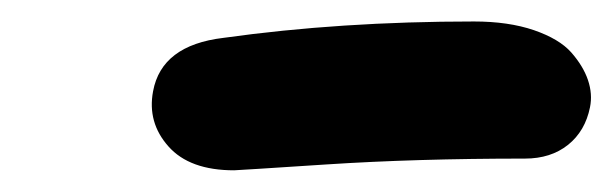

<svg xmlns="http://www.w3.org/2000/svg" viewBox="-20 -760 565 177"><path d="M195.8 -603Q154.8 -603 135.3 -625Q115.7 -647 121.1 -675.8Q128.9 -718.3 186 -725.1Q293.9 -740.2 417 -740.2Q448.7 -740.2 472.2 -732.2Q495.6 -724.1 506.6 -711.7Q517.6 -699.2 522 -686.3Q526.4 -673.3 523.9 -661.1Q519.5 -639.2 503.7 -626.5Q487.8 -613.8 463.9 -613.8Q363.3 -613.8 280.8 -608.4Q198.2 -603 195.8 -603Z"/></svg>

Font: Shantell Sans Irregular Bouncy
Style: Italic
Weight: 600
Italic angle: -11.31°
Designer: Stephen Nixon, Anya Danilova, Shantell Martin
Foundry: Arrow Type
Version: Version 1.006;[9816181b4]